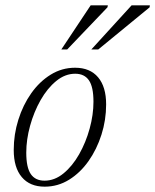

<svg xmlns="http://www.w3.org/2000/svg" viewBox="-20 -690 582 720"><path d="M261.5 -436Q317.5 -436 347.8 -400.2Q378 -364.5 378 -298.5Q378 -240 360.5 -185Q343 -130 312 -86Q281 -42 239 -16Q197 10 147.5 10Q92 10 61.8 -25.8Q31.5 -61.5 31.5 -127.5Q31.5 -186 48.8 -241Q66 -296 97 -340Q128 -384 170 -410Q212 -436 261.5 -436ZM147 -12.5Q185 -12.5 218.2 -39.8Q251.5 -67 276.8 -111.5Q302 -156 316.2 -207.8Q330.5 -259.5 330.5 -308.5Q330.5 -364 313.5 -388.8Q296.5 -413.5 262 -413.5Q224 -413.5 190.8 -386.2Q157.5 -359 132.2 -314.5Q107 -270 92.8 -218.2Q78.5 -166.5 78.5 -117.5Q78.5 -62 95.5 -37.2Q112.5 -12.5 147 -12.5ZM322.5 -504.5 473.5 -670H542L541 -662.5L348.5 -504.5ZM210 -504.5 320 -670H384.5L383 -662.5L232 -504.5Z"/></svg>

Font: Newsreader Text Light
Style: Italic
Weight: 300
Italic angle: -17°
Designer: Hugues Gentile
Foundry: Production Type
Version: Version 1.001